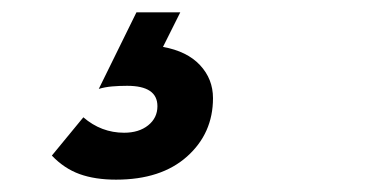

<svg xmlns="http://www.w3.org/2000/svg" viewBox="-20 -30 630 311"><path d="M64 222 115 160Q144 185 181 185Q205 185 220 173Q235 161 235 142Q235 109 186 109Q173 109 161.5 110Q150 111 140 114L201 -10H272L244 46Q283 53 304 75.5Q325 98 325 129Q325 186 283 223.5Q241 261 168 261Q134 261 109 252Q84 243 64 222Z"/></svg>

Font: Wix Madefor Text
Style: Bold Italic
Weight: 700
Italic angle: -12°
Designer: Dalton Maag Ltd
Foundry: Dalton Maag Ltd
Version: Version 3.100